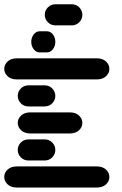

<svg xmlns="http://www.w3.org/2000/svg" viewBox="-44 -881 564 888"><path d="M34.2 -13.7H403.3Q430.7 -13.7 446.3 -28.3Q461.9 -43 461.9 -62.5Q461.9 -82 446.3 -96.7Q430.7 -111.3 403.3 -111.3H34.2Q6.8 -111.3 -8.8 -96.7Q-24.4 -82 -24.4 -62.5Q-24.4 -43 -8.8 -28.3Q6.8 -13.7 34.2 -13.7ZM87.9 -138.7H162.1Q183.6 -138.7 197.8 -153.3Q211.9 -168 211.9 -187.5Q211.9 -207 197.8 -221.7Q183.6 -236.3 162.1 -236.3H87.9Q66.4 -236.3 52.2 -221.7Q38.1 -207 38.1 -187.5Q38.1 -168 52.2 -153.3Q66.4 -138.7 87.9 -138.7ZM96.7 -263.7H278.3Q305.7 -263.7 321.3 -278.3Q336.9 -293 336.9 -312.5Q336.9 -332 321.3 -346.7Q305.7 -361.3 278.3 -361.3H96.7Q69.3 -361.3 53.7 -346.7Q38.1 -332 38.1 -312.5Q38.1 -293 53.7 -278.3Q69.3 -263.7 96.7 -263.7ZM87.9 -388.7H162.1Q183.6 -388.7 197.8 -403.3Q211.9 -418 211.9 -437.5Q211.9 -457 197.8 -471.7Q183.6 -486.3 162.1 -486.3H87.9Q66.4 -486.3 52.2 -471.7Q38.1 -457 38.1 -437.5Q38.1 -418 52.2 -403.3Q66.4 -388.7 87.9 -388.7ZM34.2 -513.7H403.3Q430.7 -513.7 446.3 -528.3Q461.9 -543 461.9 -562.5Q461.9 -582 446.3 -596.7Q430.7 -611.3 403.3 -611.3H34.2Q6.8 -611.3 -8.8 -596.7Q-24.4 -582 -24.4 -562.5Q-24.4 -543 -8.8 -528.3Q6.8 -513.7 34.2 -513.7ZM139.6 -638.7H172.9Q189.5 -638.7 200.7 -653.3Q211.9 -668 211.9 -687.5Q211.9 -707 200.7 -721.7Q189.5 -736.3 172.9 -736.3H139.6Q123 -736.3 111.8 -721.7Q100.6 -707 100.6 -687.5Q100.6 -668 111.8 -653.3Q123 -638.7 139.6 -638.7ZM212.9 -763.7H287.1Q308.6 -763.7 322.8 -778.3Q336.9 -793 336.9 -812.5Q336.9 -832 322.8 -846.7Q308.6 -861.3 287.1 -861.3H212.9Q191.4 -861.3 177.2 -846.7Q163.1 -832 163.1 -812.5Q163.1 -793 177.2 -778.3Q191.4 -763.7 212.9 -763.7Z"/></svg>

Font: Workbench
Style: Regular
Weight: 400
Designer: Jens Kutilek
Foundry: Jens Kutilek
Version: Version 2.001